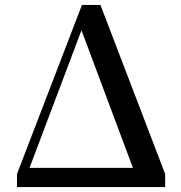

<svg xmlns="http://www.w3.org/2000/svg" viewBox="-20 -760 737 780"><path d="M311 -637 520 -78H100ZM61 0H651V-53L388 -740H313L49 -53V0Z"/></svg>

Font: Noto Serif JP SemiBold
Style: Regular
Weight: 600
Designer: Ryoko NISHIZUKA 西塚涼子 (kana & ideographs); Frank Grießhammer (Latin, Greek & Cyrillic); Wenlong ZHANG 张文龙 (bopomofo); San
Foundry: Adobe
Version: Version 2.001;hotconv 1.1.0;makeotfexe 2.6.0